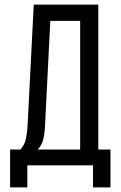

<svg xmlns="http://www.w3.org/2000/svg" viewBox="-20 -720 529 836"><path d="M385 96V0H99V96H24V-69H69Q87 -89 92.5 -114Q98 -139 100 -171L127 -700H408V-69H461V96ZM176 -172Q174 -134 167.5 -110Q161 -86 144 -69H329V-629H199Z"/></svg>

Font: Bebas Neue Regular
Style: Regular
Weight: 400
Designer: Ryoichi Tsunekawa & LGV (GE)
Foundry: Free Software Foundation, Inc.
Version: Version 1.003 August 13, 2016